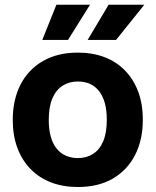

<svg xmlns="http://www.w3.org/2000/svg" viewBox="-20 -763 643 793"><path d="M301.7 9.4Q241 9.4 191.9 -9.2Q142.7 -27.9 107 -64.1Q71.3 -100.3 52 -151.6Q32.7 -203 32.7 -267.7Q32.7 -351 64.6 -413.3Q96.6 -475.6 156.9 -510.6Q217.3 -545.7 301.7 -545.7Q362.1 -545.7 411.3 -527.1Q460.4 -508.4 495.9 -472.2Q531.3 -436 550.6 -384.9Q569.9 -333.7 569.9 -268Q569.9 -185.7 538.1 -123.2Q506.3 -60.7 446.4 -25.6Q386.6 9.4 301.7 9.4ZM301.4 -110.1Q337.4 -110.1 364.5 -127.4Q391.6 -144.7 406.4 -179.9Q421.1 -215.1 421.1 -268Q421.1 -307.9 412.9 -337.5Q404.6 -367.1 388.8 -387.1Q373 -407 351.2 -416.7Q329.4 -426.4 301.7 -426.4Q265.7 -426.4 238.5 -409Q211.3 -391.6 196.4 -356.7Q181.4 -321.9 181.4 -267.7Q181.4 -228.1 189.7 -198.5Q198 -168.9 213.9 -149.2Q229.9 -129.6 252.1 -119.9Q274.4 -110.1 301.4 -110.1ZM154.7 -598.1 212.9 -743.4H351.7L260.9 -598.1ZM342 -598.1 428.6 -743.4H576L459.4 -598.1Z"/></svg>

Font: Mona Sans ExtraLight
Style: Regular
Weight: 200
Designer: Deni Anggara
Foundry: GitHub
Version: Version 2.000